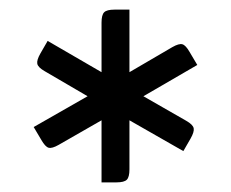

<svg xmlns="http://www.w3.org/2000/svg" viewBox="-20 -741 481 399"><path d="M79 -656 191 -591V-694Q191 -710 196.5 -715.5Q202 -721 218 -721H249V-591L338 -643Q352 -651 359 -649Q366 -647 374 -633L390 -606L278 -541L367 -490Q381 -482 382.5 -474.5Q384 -467 376 -453L361 -427L249 -491V-389Q249 -373 243.5 -367.5Q238 -362 222 -362H191V-491L102 -440Q88 -432 81 -434Q74 -436 66 -450L50 -477L162 -541L73 -593Q59 -601 57.5 -608.5Q56 -616 64 -630Z"/></svg>

Font: Rationale
Style: Regular
Weight: 400
Designer: Cyreal (www.cyreal.org)
Foundry: Cyreal (www.cyreal.org)
Version: Version 1.011